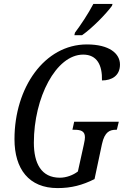

<svg xmlns="http://www.w3.org/2000/svg" viewBox="-20 -951 633 981"><path d="M360 -771H399C451 -807 523 -881 552 -921L555 -931H457C431 -881 393 -824 363 -784ZM274 10C345 10 401 -5 463 -36L501 -215C515 -279 542 -288 573 -288H577L587 -329H359L350 -288H359C390 -288 414 -283 414 -250C414 -242 413 -233 408 -211L378 -75C354 -56 318 -43 286 -43C191 -43 153 -116 153 -222C153 -452 266 -672 405 -672C476 -672 503 -618 501 -540C551 -540 593 -564 593 -621C593 -678 538 -724 424 -724C207 -724 54 -503 54 -240C54 -87 128 10 274 10Z"/></svg>

Font: Noto Serif ExtraCondensed
Style: Italic
Weight: 400
Width: 2
Italic angle: -12°
Designer: Monotype Design Team
Foundry: Monotype Imaging Inc.
Version: Version 2.014